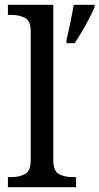

<svg xmlns="http://www.w3.org/2000/svg" viewBox="-20 -780 414 800"><path d="M13 0V-42H26Q60 -42 84 -54.5Q108 -67 108 -114V-650Q108 -694 83.5 -706Q59 -718 26 -718H13V-760H202V-114Q202 -67 226 -54.5Q250 -42 284 -42H297V0ZM257 -613Q265 -646 273 -685Q281 -724 287 -760H374V-750Q365 -729 351 -702Q337 -675 321 -648Q305 -621 291 -600H257Z"/></svg>

Font: Noto Serif Makasar
Style: Regular
Weight: 400
Designer: Sérgio Martins
Version: Version 1.001; ttfautohint (v1.8.4.7-5d5b)